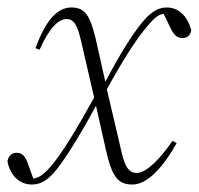

<svg xmlns="http://www.w3.org/2000/svg" viewBox="-30 -482 532 514"><path d="M325 12C365 12 408 -36 443 -99L432 -105C400 -59 363 -19 336 -19C311 -19 302 -42 291 -94L256 -243C300 -323 335 -377 362 -409C381 -432 393 -443 408 -445L427 -406C436 -387 446 -380 459 -380C471 -380 480 -388 482 -401C471 -442 446 -462 416 -462C393 -462 372 -449 349 -420C323 -388 291 -337 252 -263L226 -379C211 -440 198 -462 161 -462C123 -462 92 -427 65 -353L76 -349C103 -410 128 -431 148 -431C169 -431 178 -413 188 -368L222 -221C177 -139 136 -72 109 -40C90 -18 78 -7 59 -4L44 -46C36 -68 26 -73 14 -73C2 -73 -8 -64 -10 -50C-2 -8 26 12 55 12C80 12 99 0 123 -30C148 -62 186 -123 227 -199L253 -83C270 -6 287 12 325 12Z"/></svg>

Font: Source Serif 4 Display Light
Style: Italic
Weight: 300
Italic angle: -12°
Designer: Frank Grießhammer
Foundry: Adobe Systems Incorporated
Version: Version 4.004;hotconv 1.0.117;makeotfexe 2.5.65602